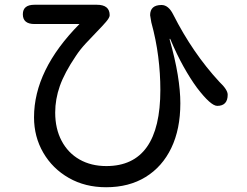

<svg xmlns="http://www.w3.org/2000/svg" viewBox="-20 -759 1040 807"><path d="M426 28Q338 28 269.5 -11Q201 -50 162 -117Q123 -184 123 -266Q123 -465 314 -658H125Q76 -658 76 -699Q76 -739 125 -739H387Q441 -739 441 -695Q441 -685 425.5 -667Q410 -649 387 -625.5Q364 -602 340 -576Q316 -550 299 -524Q251 -453 231.5 -397.5Q212 -342 212 -286Q212 -218 239 -167Q266 -116 314.5 -88.5Q363 -61 427 -61Q654 -61 654 -381Q654 -450 645 -521Q636 -592 616 -665L611 -695Q611 -738 659 -738Q688 -738 708 -698Q790 -536 902 -415Q937 -382 937 -361Q937 -314 893 -314Q866 -314 808 -390Q780 -428 751.5 -479Q723 -530 696 -594Q695 -597 694 -596V-597L693 -593Q716 -512 727 -445Q738 -378 738 -325Q738 -216 700 -137Q662 -58 592 -15Q522 28 426 28Z"/></svg>

Font: Huninn
Style: Regular
Weight: 400
Designer: justfont
Foundry: justfont
Version: Version 1.003